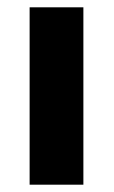

<svg xmlns="http://www.w3.org/2000/svg" viewBox="-20 -505 311 525"><path d="M208 -485V0H61V-485Z"/></svg>

Font: Palanquin Dark Medium
Style: Regular
Weight: 500
Designer: Pria Ravichandran
Version: Version 1.001